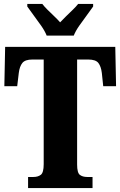

<svg xmlns="http://www.w3.org/2000/svg" viewBox="-20 -951 609 971"><path d="M122 0V-56H149Q172 -56 186.5 -67Q201 -78 201 -121V-650H144Q107 -650 93 -632.5Q79 -615 75 -582L67 -515H2L6 -714H563L567 -515H502L495 -582Q491 -615 477.5 -632.5Q464 -650 426 -650H370V-119Q370 -77 384 -66.5Q398 -56 421 -56H448V0ZM216 -771Q207 -794 188.5 -820.5Q170 -847 150.5 -873Q131 -899 118 -918V-931H194Q203 -919 219.5 -902.5Q236 -886 254 -869Q272 -852 284 -838Q297 -852 314.5 -869Q332 -886 349 -902.5Q366 -919 375 -931H451V-918Q438 -899 418.5 -873Q399 -847 380.5 -820.5Q362 -794 353 -771Z"/></svg>

Font: Noto Serif Tamil ExtraCondensed Black
Style: Regular
Weight: 900
Width: 2
Designer: Indian Type Foundry, Tom Grace, and the Monotype Design Team
Foundry: Monotype Imaging Inc.
Version: Version 2.004; ttfautohint (v1.8.4.7-5d5b)